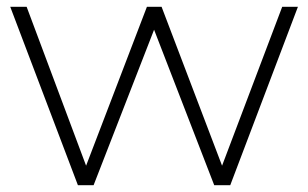

<svg xmlns="http://www.w3.org/2000/svg" viewBox="-20 -542 902 562"><path d="M208 0 10 -522H58L232 -57L410 -522H453L630 -57L806 -522H852L654 0H607L431 -455L254 0Z"/></svg>

Font: Montserrat Z Light
Style: Regular
Weight: 300
Designer: Julieta Ulanovsky
Foundry: Julieta Ulanovsky
Version: Version 8.000